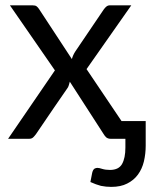

<svg xmlns="http://www.w3.org/2000/svg" viewBox="-20 -527 586 729"><path d="M533.2 -67.4Q533.2 -43.9 533.2 26.4Q533.2 56.6 526.4 85.9Q519.5 114.3 503.9 135.7Q488.3 157.2 462.9 169.9Q438.5 182.6 402.3 182.6Q382.8 182.6 363.3 178.7Q344.7 173.8 323.2 164.1Q325.2 152.3 330.1 128.9Q333 117.2 338.9 113.3Q344.7 110.4 349.6 110.4Q356.4 110.4 368.2 114.3Q380.9 118.2 397.5 118.2Q430.7 118.2 443.4 95.7Q456.1 73.2 456.1 33.2Q456.1 22.5 456.1 0Q442.4 0 400.4 0Q389.6 0 382.8 -5.9Q377 -11.7 373 -18.6Q330.1 -85 245.1 -216.8Q243.2 -210 241.2 -203.1Q239.3 -196.3 235.4 -191.4Q195.3 -133.8 117.2 -18.6Q112.3 -11.7 106.4 -5.9Q100.6 0 90.8 0Q64.5 0 10.7 0Q55.7 -65.4 188.5 -259.8Q145.5 -321.3 17.6 -506.8Q39.1 -506.8 103.5 -506.8Q114.3 -506.8 119.1 -502.9Q124 -499 127.9 -493.2Q169.9 -429.7 252.9 -302.7Q256.8 -317.4 265.6 -331.1Q301.8 -384.8 374 -491.2Q378.9 -498 383.8 -502Q389.6 -506.8 397.5 -506.8Q424.8 -506.8 478.5 -506.8Q436.5 -446.3 308.6 -264.6Q341.8 -214.8 441.4 -67.4Q441.4 -67.4 441.4 -67.4Q463.9 -67.4 533.2 -67.4Z"/></svg>

Font: Lato
Style: Regular
Weight: 400
Designer: Lukasz Dziedzic with Adam Twardoch and Botio Nikoltchev
Version: Version 2.015; 2015-08-06; http://www.latofonts.com/